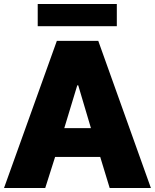

<svg xmlns="http://www.w3.org/2000/svg" viewBox="-25 -940 774 960"><path d="M476.1 -155.3 523.4 0H729.5L466.3 -735.8H259.3L-4.9 0H201.2L250.5 -155.3ZM366.2 -513.2 429.7 -299.3H296.4L361.3 -513.2ZM163.6 -919.9V-809.1H559.1V-919.9Z"/></svg>

Font: Estedad Black
Style: Regular
Weight: 900
Designer: Amin Abedi
Version: Version 7.3